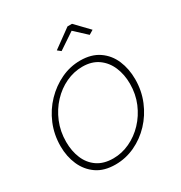

<svg xmlns="http://www.w3.org/2000/svg" viewBox="-169 -828 902 958"><g transform="rotate(-30 282.5 -348.5)"><path d="M221 10Q156 10 113.5 -19.5Q71 -49 49.5 -98Q28 -147 28 -206Q28 -273 52.5 -331.5Q77 -390 119.5 -434Q162 -478 215 -503Q268 -528 326 -528Q390 -528 433 -498.5Q476 -469 497 -419.5Q518 -370 518 -310Q518 -244 494 -186Q470 -128 428.5 -84Q387 -40 333.5 -15Q280 10 221 10ZM227 -22Q276 -22 322 -43.5Q368 -65 404.5 -103.5Q441 -142 462.5 -193Q484 -244 484 -304Q484 -357 465.5 -400.5Q447 -444 410.5 -470Q374 -496 320 -496Q271 -496 225 -474.5Q179 -453 142.5 -414Q106 -375 84.5 -323Q63 -271 63 -211Q63 -158 81 -115Q99 -72 135.5 -47Q172 -22 227 -22ZM251 -630 357 -707H383L457 -630L432 -615L364 -678L270 -615Z"/></g></svg>

Font: Raleway ExtraLight
Style: Italic
Weight: 200
Italic angle: -12°
Designer: Matt McInerney, Pablo Impallari, Rodrigo Fuenzalida
Foundry: Matt McInerney, Pablo Impallari, Rodrigo Fuenzalida
Version: Version 4.026